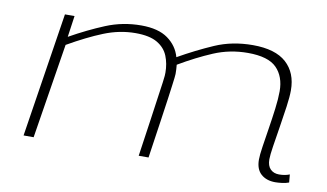

<svg xmlns="http://www.w3.org/2000/svg" viewBox="-62 -670 1378 808"><g transform="rotate(10 627.5 -266.0)"><path d="M1152 10Q1114 10 1091 -10.5Q1068 -31 1068 -72Q1068 -91 1073.5 -127.5Q1079 -164 1086 -208Q1093 -252 1098.5 -295Q1104 -338 1104 -370Q1104 -433 1068 -469.5Q1032 -506 945 -506Q868 -506 799.5 -477Q731 -448 658 -405Q659 -396 659.5 -385.5Q660 -375 660 -366Q660 -359 658.5 -348.5Q657 -338 654.5 -317Q652 -296 646.5 -257.5Q641 -219 632 -156.5Q623 -94 609 0H567Q581 -95 590 -158.5Q599 -222 604.5 -261Q610 -300 613 -320.5Q616 -341 616.5 -350Q617 -359 617 -364Q617 -402 604 -434.5Q591 -467 558 -486.5Q525 -506 465 -506Q397 -506 330 -479Q263 -452 183 -406L118 0H75L158 -532H199L186 -441Q261 -483 332.5 -512.5Q404 -542 483 -542Q556 -542 597 -512.5Q638 -483 651 -436Q725 -478 798.5 -510Q872 -542 960 -542Q1056 -542 1103 -499.5Q1150 -457 1150 -382Q1150 -355 1144 -312Q1138 -269 1130.5 -222.5Q1123 -176 1117 -137.5Q1111 -99 1111 -81Q1111 -53 1125 -39Q1139 -25 1162 -25Q1187 -25 1207 -33L1210 1Q1197 6 1180.5 8Q1164 10 1152 10Z"/></g></svg>

Font: Georama ExtraExtended ExtraLight
Style: Italic
Weight: 200
Width: 8
Italic angle: -9°
Designer: Jean-Baptiste Levee
Foundry: Production Type
Version: Version 1.000